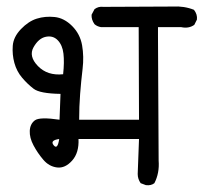

<svg xmlns="http://www.w3.org/2000/svg" viewBox="-20 -581 622 587"><path d="M426 -15 410 -21Q401 -34 401 -49L405 -156H220Q222 -114 200.5 -90Q179 -66 154.5 -69Q130 -72 112.5 -92.5Q95 -113 82.5 -136.5Q70 -160 71 -181Q72 -202 86.5 -213Q101 -224 162 -215L165 -294Q102 -295 83 -309.5Q64 -324 47.5 -343.5Q31 -363 24 -388.5Q17 -414 19 -441Q21 -468 44 -492Q67 -516 92.5 -524Q118 -532 147 -529Q176 -526 200.5 -501.5Q225 -477 231 -442.5Q237 -408 232.5 -370.5Q228 -333 225 -294Q222 -255 222 -215H405L404 -498H289Q277 -500 269 -507Q259 -521 260 -536L269 -553Q281 -562 296 -560L508 -561Q543 -563 573 -551Q584 -537 582 -521L574 -505Q557 -493 534 -498H463V-470L465 -90Q468 -52 452 -21Q442 -13 426 -15ZM161 -156Q132 -152 144 -137Q156 -122 161 -156ZM173 -354Q177 -391 174 -417Q171 -443 156.5 -458Q142 -473 120 -468.5Q98 -464 82.5 -436.5Q67 -409 96 -379Q125 -349 173 -354Z"/></svg>

Font: NaniFont Regular
Style: Regular
Weight: 400
Designer: Nanigashitei
Version: Version 1.036